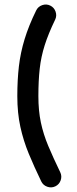

<svg xmlns="http://www.w3.org/2000/svg" viewBox="-20 -756 341 845"><path d="M201.2 -731.4Q218.3 -723.1 224.6 -704.8Q231 -686.5 222.7 -669.4Q192.9 -607.9 176.8 -557.1Q160.6 -506.3 154.8 -453.6Q148.9 -400.9 148.9 -333Q148.9 -268.6 159.9 -216.8Q170.9 -165 192.4 -113.8Q213.9 -62.5 245.1 2Q253.4 19 247.1 37.4Q240.7 55.7 223.6 64Q206.5 72.3 188.2 65.9Q169.9 59.6 161.6 42.5Q130.4 -22 106.7 -79.3Q83 -136.7 69.6 -197.8Q56.2 -258.8 56.2 -333Q56.2 -404.3 63.2 -464.6Q70.3 -524.9 88.4 -584Q106.4 -643.1 139.2 -710Q147.5 -727.1 165.8 -733.4Q184.1 -739.7 201.2 -731.4Z"/></svg>

Font: Mikhak-DS1-FD Medium
Style: Regular
Weight: 500
Designer: Amin Abedi
Version: Version 3.2